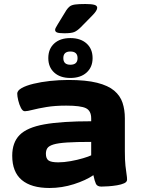

<svg xmlns="http://www.w3.org/2000/svg" viewBox="-20 -930 705 958"><path d="M227 8Q136 8 88.5 -32Q41 -72 41 -153Q41 -219 78 -256.5Q115 -294 201 -309.5Q287 -325 435 -325V-339Q435 -377 409 -390Q383 -403 310 -403Q254 -403 212 -396Q170 -389 143 -382Q116 -375 104 -375Q93 -375 84.5 -391.5Q76 -408 71 -429Q66 -450 66 -463Q66 -478 88 -490.5Q110 -503 147 -512Q184 -521 229 -526Q274 -531 321 -531Q409 -531 464.5 -517Q520 -503 550 -477.5Q580 -452 591.5 -417Q603 -382 603 -340V-175Q603 -130 606 -103Q609 -76 611.5 -60.5Q614 -45 614 -34Q614 -22 599.5 -15.5Q585 -9 564 -5.5Q543 -2 521.5 -0.5Q500 1 486 1Q465 1 458.5 -13Q452 -27 446 -56Q408 -30 348.5 -11Q289 8 227 8ZM271 -120Q299 -120 332.5 -126Q366 -132 394.5 -140.5Q423 -149 435 -155V-222Q359 -222 314 -219Q269 -216 246.5 -209Q224 -202 216.5 -191Q209 -180 209 -163Q209 -139 222 -129.5Q235 -120 271 -120ZM331 -541Q280 -541 250.5 -568Q221 -595 221 -640Q221 -686 250.5 -713Q280 -740 331 -740Q382 -740 412 -713Q442 -686 442 -640Q442 -595 412 -568Q382 -541 331 -541ZM331 -607Q367 -607 367 -640Q367 -673 331 -673Q296 -673 296 -640Q296 -607 331 -607ZM301 -764Q274 -764 264.5 -768Q255 -772 255 -781Q255 -786 258.5 -792Q262 -798 267 -807L311 -879Q319 -891 328 -898Q337 -905 354.5 -907.5Q372 -910 406 -910Q436 -910 450.5 -906Q465 -902 465 -891Q465 -877 440 -852L383 -794Q365 -776 350 -770Q335 -764 301 -764Z"/></svg>

Font: Asap Expanded ExtraBold
Style: Regular
Weight: 800
Width: 7
Designer: Pablo Cosgaya
Foundry: Omnibus-Type
Version: Version 3.001; ttfautohint (v1.8.4.7-5d5b)